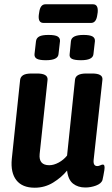

<svg xmlns="http://www.w3.org/2000/svg" viewBox="-20 -868 523 896"><path d="M142 8Q84 8 56.5 -27Q29 -62 35 -126L74 -496Q76 -510 88.5 -517.5Q101 -525 128 -525H153Q204 -525 202 -496L165 -149Q160 -97 210 -97Q231 -97 254 -109.5Q277 -122 293 -142L330 -496Q333 -525 383 -525H410Q461 -525 458 -496L417 -122Q414 -93 434 -93Q441 -93 448 -96.5Q455 -100 460 -100Q471 -100 467 -74Q465 -62 462.5 -48.5Q460 -35 458 -27Q452 -11 428 -2Q404 7 378 7Q344 7 321 -11Q298 -29 293 -72Q267 -40 228 -16Q189 8 142 8ZM358 -587Q328 -587 315.5 -593.5Q303 -600 305 -615L311 -676Q314 -705 370 -705Q399 -705 411.5 -698Q424 -691 423 -676L416 -615Q413 -587 358 -587ZM194 -587Q165 -587 152.5 -593.5Q140 -600 141 -615L148 -676Q150 -691 163.5 -698Q177 -705 206 -705Q238 -705 249.5 -697.5Q261 -690 260 -676L253 -615Q250 -587 194 -587ZM183 -761Q157 -761 161 -798L163 -811Q168 -848 192 -848H414Q439 -848 436 -811L434 -798Q429 -761 405 -761Z"/></svg>

Font: Asap Condensed Condensed SemiBold
Style: Italic
Weight: 600
Width: 3
Italic angle: -6°
Designer: Pablo Cosgaya
Foundry: Omnibus-Type
Version: Version 3.001; ttfautohint (v1.8.4.7-5d5b)